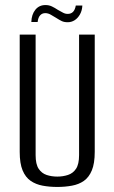

<svg xmlns="http://www.w3.org/2000/svg" viewBox="-20 -728 453 760"><path d="M207 12Q176 12 149 7Q122 2 101.5 -12Q81 -26 69.5 -53.5Q58 -81 58 -127V-591H121V-114Q121 -78 133 -60Q145 -42 164.5 -35.5Q184 -29 207 -29Q229 -29 249 -35.5Q269 -42 281 -60Q293 -78 293 -114V-591H355V-127Q355 -81 343.5 -53.5Q332 -26 312 -12Q292 2 264.5 7Q237 12 207 12ZM248 -640Q234 -640 224.5 -644.5Q215 -649 201 -658Q192 -663 181.5 -669.5Q171 -676 159 -676Q147 -676 139 -667.5Q131 -659 129 -641H104Q105 -671 120 -689.5Q135 -708 160 -708Q174 -708 185.5 -702.5Q197 -697 209 -689Q220 -683 229 -678Q238 -673 248 -673Q261 -673 269 -681Q277 -689 280 -706H306Q305 -686 296.5 -671Q288 -656 275.5 -648Q263 -640 248 -640Z"/></svg>

Font: Alumni Sans
Style: Regular
Weight: 400
Designer: Robert E. Leuschke
Foundry: Robert E. Leuschke
Version: Version 1.018